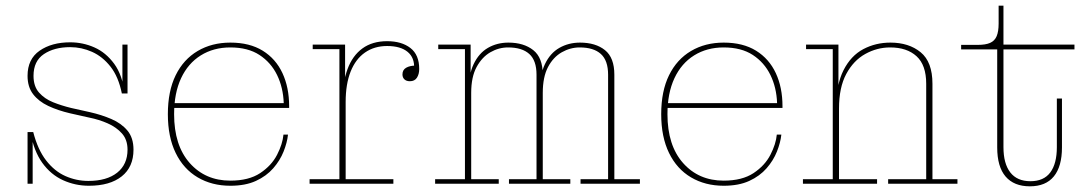

<svg xmlns="http://www.w3.org/2000/svg" viewBox="-20 -647 3838 676"><path d="M293 7Q245 7 202 -12.5Q159 -32 129 -73.5Q99 -115 87 -182H97Q113 -120 142.5 -82Q172 -44 210.5 -27Q249 -10 291 -10Q356 -10 392.5 -39Q429 -68 429 -120Q429 -155 409.5 -177Q390 -199 359.5 -212.5Q329 -226 294 -233L227 -248Q184 -258 150 -274Q116 -290 96.5 -315.5Q77 -341 77 -380Q77 -439 119.5 -468.5Q162 -498 227 -498Q272 -498 312.5 -480Q353 -462 382 -422.5Q411 -383 419 -318H409Q397 -377 369 -412.5Q341 -448 304 -464.5Q267 -481 227 -481Q171 -481 134.5 -456.5Q98 -432 98 -380Q98 -343 117.5 -321Q137 -299 167 -287Q197 -275 230 -267L297 -252Q337 -243 372 -228Q407 -213 428.5 -187.5Q450 -162 450 -120Q450 -59 408.5 -26Q367 7 293 7ZM77 0V-182H87L95 -167V0ZM419 -318 411 -333V-490H429V-318Z M791 7Q726 7 676 -22.5Q626 -52 598.5 -108.5Q571 -165 571 -245Q571 -326 598.5 -382Q626 -438 676 -467.5Q726 -497 791 -497V-480Q732 -480 687 -452Q642 -424 617.5 -371.5Q593 -319 593 -245Q593 -135 648 -73Q703 -11 791 -11Q856 -11 896 -37.5Q936 -64 955.5 -102Q975 -140 978 -173H994Q991 -145 978.5 -113.5Q966 -82 942 -54.5Q918 -27 881 -10Q844 7 791 7ZM587 -267V-284H979L998 -273V-267ZM979 -284Q977 -339 955.5 -383Q934 -427 893.5 -453.5Q853 -480 791 -480V-497Q859 -497 905 -468.5Q951 -440 974.5 -389.5Q998 -339 998 -273Z M1070 0V-16H1175V-474H1081V-490H1195V-327H1197V-16H1365V0ZM1186 -288Q1186 -356 1203.5 -403.5Q1221 -451 1256 -476.5Q1291 -502 1343 -502Q1394 -502 1425 -478Q1456 -454 1456 -404Q1456 -386 1448 -373.5Q1440 -361 1423 -361Q1411 -361 1404 -367.5Q1397 -374 1397 -385Q1397 -401 1410 -408.5Q1423 -416 1443 -416L1438 -406Q1440 -444 1415 -464.5Q1390 -485 1343 -485Q1298 -485 1265 -462Q1232 -439 1214.5 -395Q1197 -351 1197 -288Z M1512 0V-16H1617V-474H1523V-490H1637V-347H1639V-16H1736V0ZM1772 0V-16H1869V-384Q1869 -434 1843.5 -457Q1818 -480 1769 -480Q1736 -480 1706.5 -463Q1677 -446 1658 -411Q1639 -376 1639 -320H1629Q1629 -382 1647.5 -421Q1666 -460 1698 -478.5Q1730 -497 1770 -497Q1824 -497 1857.5 -470.5Q1891 -444 1891 -384V-16H1988V0ZM2024 0V-16H2121V-384Q2121 -434 2095.5 -457Q2070 -480 2021 -480Q1988 -480 1958 -463Q1928 -446 1909.5 -411Q1891 -376 1891 -320H1880Q1880 -382 1898.5 -421Q1917 -460 1949.5 -478.5Q1982 -497 2022 -497Q2077 -497 2110 -470.5Q2143 -444 2143 -384V-16H2233V0Z M2528 7Q2463 7 2413 -22.5Q2363 -52 2335.5 -108.5Q2308 -165 2308 -245Q2308 -326 2335.5 -382Q2363 -438 2413 -467.5Q2463 -497 2528 -497V-480Q2469 -480 2424 -452Q2379 -424 2354.5 -371.5Q2330 -319 2330 -245Q2330 -135 2385 -73Q2440 -11 2528 -11Q2593 -11 2633 -37.5Q2673 -64 2692.5 -102Q2712 -140 2715 -173H2731Q2728 -145 2715.5 -113.5Q2703 -82 2679 -54.5Q2655 -27 2618 -10Q2581 7 2528 7ZM2324 -267V-284H2716L2735 -273V-267ZM2716 -284Q2714 -339 2692.5 -383Q2671 -427 2630.5 -453.5Q2590 -480 2528 -480V-497Q2596 -497 2642 -468.5Q2688 -440 2711.5 -389.5Q2735 -339 2735 -273Z M3107 0V-16H3241V-352Q3241 -418 3207 -449Q3173 -480 3114 -480Q3068 -480 3026.5 -457Q2985 -434 2959.5 -386.5Q2934 -339 2934 -265H2924Q2924 -349 2950 -400Q2976 -451 3019.5 -474Q3063 -497 3115 -497Q3180 -497 3221.5 -463Q3263 -429 3263 -352V-16H3351V0ZM2807 0V-16H2912V-474H2818V-490H2932V-336H2934V-16H3068V0Z M3606 9Q3550 9 3520.5 -25.5Q3491 -60 3491 -128V-473H3364V-489H3423Q3450 -489 3466 -496Q3482 -503 3489 -519.5Q3496 -536 3496 -564V-627H3513V-129Q3513 -71 3537 -40Q3561 -9 3608 -9Q3655 -9 3678 -40Q3701 -71 3701 -129V-300H3719V-128Q3719 -61 3690.5 -26Q3662 9 3606 9ZM3513 -473V-490H3763V-473Z"/></svg>

Font: Montagu Slab 144pt Thin
Style: Regular
Weight: 250
Version: Version 1.000